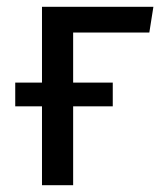

<svg xmlns="http://www.w3.org/2000/svg" viewBox="-20 -547 478 567"><path d="M196 -451V-303H313V-233H196V0H104V-233H25V-303H104V-527H433L421 -451Z"/></svg>

Font: Fira Sans
Style: Regular
Weight: 400
Designer: bBox Type GmbH & Carrois Corporate GbR & Edenspiekermann AG
Foundry: bBox Type GmbH & Carrois Corporate GbR & Edenspiekermann AG
Version: Version 4.301